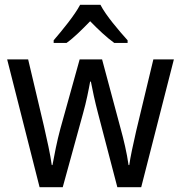

<svg xmlns="http://www.w3.org/2000/svg" viewBox="-20 -786 760 805"><path d="M401 -766H316C293 -722 241 -659 205 -617V-606H259C290 -628 324 -662 358 -697C392 -662 427 -629 459 -606H515V-617C479 -657 424 -721 401 -766ZM391 -311 472 -1H572L709 -537H623L551 -237C538 -180 526 -125 522 -94H519C512 -145 498 -203 486 -246L408 -537H314L233 -246C219 -195 207 -132 200 -94H197C191 -139 177 -201 164 -258L98 -537H10L146 -1H243L328 -310C342 -359 352 -411 358 -444H361C367 -412 378 -360 391 -311Z"/></svg>

Font: Noto Sans Bengali SemiCondensed
Style: Regular
Weight: 400
Width: 4
Designer: Jelle Bosma - Monotype Design Team
Foundry: Monotype Imaging Inc.
Version: Version 2.003